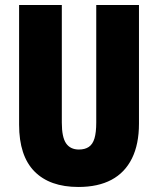

<svg xmlns="http://www.w3.org/2000/svg" viewBox="-20 -734 628 764"><path d="M533 -242Q533 -160 505 -103.5Q477 -47 423.5 -18.5Q370 10 292 10Q178 10 117 -52Q56 -114 56 -238V-714H226V-246Q226 -188 243 -163.5Q260 -139 294 -139Q318 -139 333.5 -149.5Q349 -160 356 -183.5Q363 -207 363 -247V-714H533Z"/></svg>

Font: Noto Sans Khmer ExtraCondensed Black
Style: Regular
Weight: 900
Width: 2
Designer: Danh Hong and the Monotype Design Team
Foundry: Monotype Imaging Inc.
Version: Version 2.004